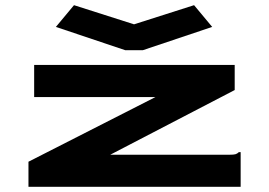

<svg xmlns="http://www.w3.org/2000/svg" viewBox="-20 -722 1040 742"><path d="M90 -97 581 -347H112V-471H887V-374L406 -124H866Q883 -124 890 -126Q897 -128 903 -134H910V0H90ZM266 -702 498 -628 730 -702 800 -618 532 -528H464L196 -618Z"/></svg>

Font: Inconsolata UltraExpanded Black
Style: Regular
Weight: 900
Width: 9
Monospace: yes
Designer: Raph Levien, Cyreal, Brenton Simpson
Foundry: Raph Levien, Cyreal, Google
Version: Version 3.001; ttfautohint (v1.8.2.53-6de2)